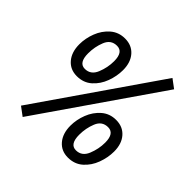

<svg xmlns="http://www.w3.org/2000/svg" viewBox="-190 -872 1064 1064"><g transform="rotate(45 342.5 -340.0)"><path d="M86 -8 137 30 622 -672 571 -710ZM74 -477Q74 -524 92 -570.5Q110 -617 145.5 -648Q181 -679 231 -679Q284 -679 315.5 -643Q347 -607 347 -547Q347 -500 329.5 -452.5Q312 -405 276.5 -373.5Q241 -342 189 -342Q137 -342 105.5 -379Q74 -416 74 -477ZM277 -547Q277 -619 228 -619Q181 -619 162.5 -573Q144 -527 144 -476Q144 -402 192 -402Q238 -402 257.5 -449.5Q277 -497 277 -547ZM358 -123Q358 -170 376 -216.5Q394 -263 429.5 -294Q465 -325 515 -325Q568 -325 599.5 -289Q631 -253 631 -193Q631 -146 613.5 -98.5Q596 -51 560.5 -19.5Q525 12 473 12Q421 12 389.5 -25Q358 -62 358 -123ZM561 -193Q561 -265 512 -265Q465 -265 446.5 -219Q428 -173 428 -122Q428 -48 476 -48Q522 -48 541.5 -95.5Q561 -143 561 -193Z"/></g></svg>

Font: Fira Sans Compressed
Style: Italic
Weight: 400
Width: 1
Italic angle: -8°
Designer: bBox Type GmbH & Carrois Corporate GbR & Edenspiekermann AG
Foundry: bBox Type GmbH & Carrois Corporate GbR & Edenspiekermann AG
Version: Version 4.301